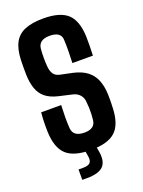

<svg xmlns="http://www.w3.org/2000/svg" viewBox="-176 -888 833 1122"><g transform="rotate(-20 240.5 -327.0)"><path d="M241.5 9Q136.5 9 89.8 -33.8Q43 -76.5 39 -176Q38.5 -195 38.5 -215.8Q38.5 -236.5 39.5 -257.2Q40.5 -278 42.5 -297.5H167Q165 -259 164.8 -222Q164.5 -185 167 -152.5Q169.5 -126 187.8 -112.8Q206 -99.5 241 -99.5Q274 -99.5 291.8 -112.8Q309.5 -126 312 -152.5Q314 -171 314.8 -189.8Q315.5 -208.5 314.8 -227.2Q314 -246 312 -264.5Q310.5 -290 294.8 -308.2Q279 -326.5 252.5 -332.5L169.5 -351.5Q120 -363 91.2 -386.8Q62.5 -410.5 49.8 -447.2Q37 -484 35.5 -534Q35 -558.5 35.2 -580.2Q35.5 -602 36 -625Q38.5 -691 60 -731.5Q81.5 -772 126 -790.5Q170.5 -809 241 -809Q344.5 -809 391 -766.5Q437.5 -724 441.5 -625Q442.5 -601 441.8 -568.2Q441 -535.5 440 -505.5H312.5Q314 -543 314.5 -578.2Q315 -613.5 313.5 -648.5Q313 -674.5 294.8 -687.8Q276.5 -701 241 -701Q207.5 -701 189.2 -687.8Q171 -674.5 168 -648.5Q165.5 -619.5 165.5 -591.2Q165.5 -563 168 -534Q170.5 -508 181.8 -490.5Q193 -473 219 -467L293 -451.5Q347 -440 379.8 -415.2Q412.5 -390.5 428 -352.8Q443.5 -315 445.5 -264.5Q446 -250.5 446 -235.2Q446 -220 445.5 -205Q445 -190 444.5 -176Q440.5 -76.5 393.5 -33.8Q346.5 9 241.5 9ZM133.5 155.5V91H163.5Q193.5 91 205.5 78.8Q217.5 66.5 213 38.5L205 -8.5H275L283 38.5Q292 100 263 127.8Q234 155.5 163.5 155.5Z"/></g></svg>

Font: Big Shoulders Text Thin ExtraBold
Style: Regular
Weight: 800
Version: Version 2.002